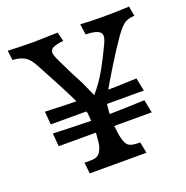

<svg xmlns="http://www.w3.org/2000/svg" viewBox="-114 -723 801 828"><g transform="rotate(-20 286.5 -309.0)"><path d="M160 0 154 -51H185Q214 -51 226 -69Q238 -87 241 -112Q242 -122 243 -133Q244 -144 245 -156H74L69 -216Q114 -214 157.5 -213Q201 -212 243 -211Q242 -227 240 -248Q238 -252 237 -256H74L69 -316Q106 -315 141.5 -313.5Q177 -312 212 -312Q194 -350 169.5 -397Q145 -444 107 -514Q88 -550 64.5 -561.5Q41 -573 14 -573L8 -618Q38 -617 65 -616Q92 -615 120 -615Q149 -615 175.5 -616Q202 -617 237 -618L248 -576Q217 -573 201.5 -566Q186 -559 186 -544Q186 -535 194 -516Q198 -508 209 -484.5Q220 -461 235 -431.5Q250 -402 264 -376L293 -311Q293 -311 294 -311Q330 -353 356.5 -400Q383 -447 411 -507Q419 -525 419 -536Q419 -554 399.5 -561.5Q380 -569 348 -569L341 -618Q394 -615 448 -615Q505 -615 565 -618L573 -573Q539 -572 520.5 -555.5Q502 -539 482 -510Q450 -464 416.5 -409.5Q383 -355 358 -312Q392 -312 424.5 -313.5Q457 -315 489 -316L501 -256H332Q329 -233 328 -211Q369 -212 409.5 -213Q450 -214 489 -216L501 -156H329Q331 -136 333.5 -120Q336 -104 339 -94Q345 -70 357.5 -60.5Q370 -51 404 -51H410L420 0Z"/></g></svg>

Font: Maname
Style: Regular
Weight: 400
Designer: Pathum Egodawatta
Foundry: mooniak
Version: Version 1.000; ttfautohint (v1.8.4.7-5d5b)